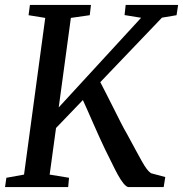

<svg xmlns="http://www.w3.org/2000/svg" viewBox="-24 -763 746 783"><path d="M-3.5 0 2 -38 74 -51 160.5 -690 92.5 -701 98 -743H347L342 -701L265 -690L215.5 -325L551.5 -690.5L484 -701.5L488.5 -743H702.5L696 -701L636.5 -691L385 -428Q396 -407 410.2 -379Q424.5 -351 439.5 -321Q454.5 -291 468.5 -263.5Q482.5 -236 494 -216.5Q514 -180 528.8 -152.2Q543.5 -124.5 554.8 -104.8Q566 -85 575 -73.2Q584 -61.5 592 -56.5L650 -41L643.5 0H500Q491 -1 479.8 -14.8Q468.5 -28.5 456.2 -51Q444 -73.5 431 -100.5Q418 -127.5 404 -155Q394 -176 382.2 -201.8Q370.5 -227.5 358.5 -254.8Q346.5 -282 335.2 -307.8Q324 -333.5 314 -355L204.5 -241L178.5 -51L257.5 -38L254 0Z"/></svg>

Font: Merriweather 28pt
Style: Italic
Weight: 400
Italic angle: -7.8°
Version: Version 2.101